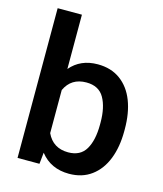

<svg xmlns="http://www.w3.org/2000/svg" viewBox="-113 -834 790 929"><g transform="rotate(15 281.5 -370.0)"><path d="M525.4 -269V-258.8Q525.4 -179.7 501.7 -119.1Q478 -58.6 431.6 -24.4Q385.3 9.8 319.8 9.8Q228 9.8 175.8 -57.1L169.9 0H60.1V-750H181.6V-478Q232.4 -538.1 318.8 -538.1Q385.3 -538.1 431.9 -504.2Q478.5 -470.2 502 -409.7Q525.4 -349.1 525.4 -269ZM403.8 -269Q403.8 -345.7 377.2 -392.3Q350.6 -439 288.1 -439Q212.4 -439 181.6 -372.6V-156.7Q212.9 -89.4 289.1 -89.4Q350.1 -89.4 377 -135Q403.8 -180.7 403.8 -258.8Z"/></g></svg>

Font: Heebo Medium
Style: Regular
Weight: 500
Designer: Oded Ezer
Foundry: Meir Sadan
Version: Version 2.001; ttfautohint (v1.5.14-ce02) -l 8 -r 50 -G 200 